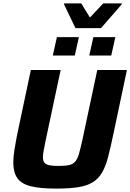

<svg xmlns="http://www.w3.org/2000/svg" viewBox="-20 -1099 765 1127"><path d="M311 8Q215 8 160 -6Q105 -20 81.5 -54Q58 -88 58 -145Q58 -176 64.5 -217.5Q71 -259 81 -310L161 -688H336L248 -275Q241 -240 236.5 -216Q232 -192 232 -176Q232 -155 241 -144Q250 -133 270 -129Q290 -125 324 -125Q363 -125 385.5 -130Q408 -135 421.5 -150.5Q435 -166 443.5 -196Q452 -226 463 -275L551 -688H725L645 -310Q629 -233 614.5 -177.5Q600 -122 579 -86Q558 -50 525 -29.5Q492 -9 440.5 -0.5Q389 8 311 8ZM504 -773 528 -881H657L633 -773ZM290 -773 314 -881H443L419 -773ZM423 -934 356 -1073 357 -1079H457L508 -996L586 -1079H696L694 -1073L573 -934Z"/></svg>

Font: Saira Thin
Style: Bold Italic
Weight: 700
Italic angle: -12°
Version: Version 1.101